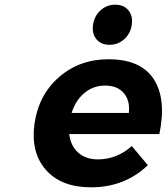

<svg xmlns="http://www.w3.org/2000/svg" viewBox="-20 -797 714 823"><path d="M127.9 -267.1Q146 -391.1 233.6 -467Q321.3 -543 444.8 -543Q584 -543 639.2 -457.5Q694.3 -372.1 663.1 -222.2H276.9Q282.7 -171.4 315.4 -142.6Q348.1 -113.8 399.9 -113.8Q480.5 -113.8 544.9 -170.9L613.8 -88.9Q514.6 5.9 370.1 5.9Q242.2 5.9 176.5 -69.1Q110.8 -144 127.9 -267.1ZM287.1 -313H532.2Q538.1 -366.2 510.5 -398.2Q482.9 -430.2 430.2 -430.2Q379.9 -430.2 341.8 -398.4Q303.7 -366.7 287.1 -313ZM393.1 -629.2Q373.5 -653.3 378.9 -690.9Q384.3 -728.5 410.9 -752.7Q437.5 -776.9 474.1 -776.9Q510.7 -776.9 530.5 -752.7Q550.3 -728.5 544.9 -690.9Q539.6 -653.3 512.7 -629.2Q485.8 -605 449.2 -605Q412.6 -605 393.1 -629.2Z"/></svg>

Font: Trueno SemiBold
Style: Italic
Weight: 600
Designer: Julieta Ulanovsky
Foundry: Julieta Ulanovsky
Version: Version 3.001b | FøM Fix